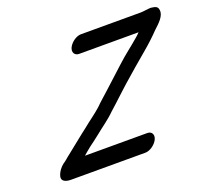

<svg xmlns="http://www.w3.org/2000/svg" viewBox="-117 -798 1055 969"><g transform="rotate(-20 410.5 -313.0)"><path d="M363 -557H682C675 -550 669 -543 660 -536C615 -497 589 -480 540 -435C496 -395 475 -376 435 -339C405 -311 389 -299 361 -271C331 -244 298 -222 268 -197L237 -173C204 -147 174 -123 142 -97C127 -86 115 -73 100 -64C85 -53 68 -32 62 -9C56 14 76 26 107 26H507C531 26 561 5 573 -19C585 -43 574 -64 550 -64H215L231 -78C246 -91 263 -104 281 -117L312 -141C347 -170 384 -194 418 -228C445 -253 459 -264 488 -292L534 -334C574 -369 640 -427 678 -458C709 -484 738 -511 766 -540C792 -564 826 -594 821 -626C819 -646 806 -649 782 -652C768 -652 740 -647 727 -647H405C381 -647 351 -626 339 -602C327 -578 339 -557 363 -557Z"/></g></svg>

Font: Electronic
Style: BlkUltIt
Weight: 900
Version: Version 1.011